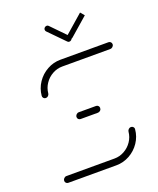

<svg xmlns="http://www.w3.org/2000/svg" viewBox="-129 -762 692 841"><g transform="rotate(-20 216.5 -341.5)"><path d="M384.1 -135.9Q390.4 -135.9 394.6 -131.3Q398.9 -126.7 398.1 -120.4Q395.2 -87.4 376.7 -59.8Q358.1 -32.2 329.1 -16.1Q300 0 267 0H43Q37 0 33 -4.1Q28.9 -8.1 28.9 -14.1Q28.9 -20.7 33.9 -25.7Q38.9 -30.7 45.6 -30.7H269.6Q294.1 -30.7 315.7 -42.8Q337.4 -54.8 351.3 -75.4Q365.2 -95.9 367.4 -120.4Q368.1 -126.7 373 -131.3Q377.8 -135.9 384.1 -135.9ZM286.3 -260.7Q286.3 -253.7 281.3 -248.9Q276.3 -244.1 269.6 -244.1H189.3Q183.3 -244.1 179.3 -248Q175.2 -251.9 175.2 -257.8Q175.2 -264.8 180.2 -269.8Q185.2 -274.8 191.9 -274.8H272.2Q278.1 -274.8 282.2 -270.7Q286.3 -266.7 286.3 -260.7ZM77.8 -382.6Q71.5 -382.6 67.2 -387.2Q63 -391.9 63.7 -398.1Q66.7 -431.1 85.2 -458.7Q103.7 -486.3 132.8 -502.4Q161.9 -518.5 194.4 -518.5H418.9Q424.8 -518.5 428.9 -514.4Q433 -510.4 433 -504.4Q433 -497.8 427.8 -492.8Q422.6 -487.8 416.3 -487.8H192.2Q167.8 -487.8 146.1 -475.7Q124.4 -463.7 110.6 -443.1Q96.7 -422.6 94.4 -398.1Q93.7 -391.9 88.9 -387.2Q84.1 -382.6 77.8 -382.6ZM174.8 -665.9Q175.2 -671.5 179.4 -675.2Q183.7 -678.9 188.9 -678.9Q194.1 -678.9 197.4 -675.2L269.6 -601.1Q273 -597.8 273 -593Q273 -587.4 268.7 -583.3Q264.4 -579.3 258.5 -579.3Q253.7 -579.3 250.4 -583L177.8 -657Q174.8 -660.7 174.8 -665.9ZM361.9 -664.8 277.8 -591.5Q274.1 -587.8 268.5 -587.8Q263.7 -587.8 260.4 -590.9Q257 -594.1 257 -598.9Q257 -605.9 261.9 -609.6L346.3 -683.3Z"/></g></svg>

Font: 26F Galaxy Sans Ultra Light
Style: Italic
Weight: 200
Italic angle: -5°
Designer: C₂₉H₂₅N₃O₅
Version: Version 1.200